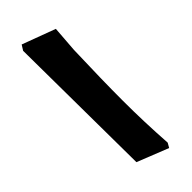

<svg xmlns="http://www.w3.org/2000/svg" viewBox="-10 -752 278 278"><g transform="rotate(45 128.5 -613.0)"><path d="M59 -638Q119 -636 161.5 -636Q204 -636 250 -639L257 -635L238 -587L8 -585L0 -590L19 -641Z"/></g></svg>

Font: Almendra
Style: Italic
Weight: 400
Italic angle: -12°
Designer: Ana Sanfelippo
Foundry: Ana Sanfelippo
Version: Version 1.004